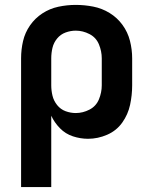

<svg xmlns="http://www.w3.org/2000/svg" viewBox="-20 -558 616 783"><path d="M66 205H189V-86Q202 -58 224.5 -35Q247 -12 277.5 -2Q308 8 339 8Q379 8 417 -8.5Q455 -25 478.5 -58Q502 -91 510.5 -130.5Q519 -170 519 -210V-320Q519 -356 510 -391.5Q501 -427 479.5 -456.5Q458 -486 427 -505Q396 -524 360.5 -531Q325 -538 289 -538Q253 -538 218 -530.5Q183 -523 153 -503.5Q123 -484 102.5 -454.5Q82 -425 74 -390.5Q66 -356 66 -320ZM289 -97Q268 -97 247.5 -104.5Q227 -112 213 -129.5Q199 -147 194 -168Q189 -189 189 -210V-320Q189 -342 194 -363Q199 -384 213 -401Q227 -418 247.5 -425.5Q268 -433 289 -433Q318 -433 345 -419Q372 -405 383.5 -377Q395 -349 395 -320V-210Q395 -181 383.5 -153Q372 -125 345 -111Q318 -97 289 -97Z"/></svg>

Font: Iosevka Sparkle
Style: Bold
Weight: 700
Designer: Belleve Invis
Foundry: Belleve Invis
Version: Version 4.5.0; ttfautohint (v1.8.3)